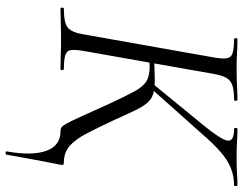

<svg xmlns="http://www.w3.org/2000/svg" viewBox="-110 -554 859 678"><g transform="rotate(90 319.0 -215.5)"><path d="M11.4 0Q7.4 0 7.4 -6Q7.4 -12 11.4 -12Q60.6 -12 77.8 -25.7Q95 -39.4 102 -82.4L184 -545.4Q191.8 -588.6 180.2 -600.8Q168.6 -613 119.2 -613Q115.2 -613 115.2 -619Q115.2 -625 119.2 -625Q141.8 -625 168.2 -623.5Q194.6 -622 224 -622Q257.2 -622 284.9 -623.5Q312.6 -625 332.6 -625Q336.4 -625 336.4 -619Q336.4 -613 332.6 -613Q299.4 -613 281.3 -606.8Q263.2 -600.6 254.7 -584.6Q246.2 -568.6 241.2 -539.6L160 -79.4Q155.2 -50.6 157.6 -36.2Q160 -21.8 176 -16.9Q192 -12 225 -12Q228 -12 228 -6Q228 0 225 0Q202.2 0 175 -1Q147.8 -2 117.4 -2Q86.8 -2 59.4 -1Q32 0 11.4 0ZM290.2 -317 276.2 -326 421.4 -503.2Q474 -567.4 477.1 -590.2Q480.2 -613 436.2 -613Q432.2 -613 432.2 -619Q432.2 -625 436.2 -625Q458.2 -625 481.1 -623.5Q504 -622 538.2 -622Q574.6 -622 595.2 -623.5Q615.8 -625 634.6 -625Q637.6 -625 637.6 -619Q637.6 -613 634.6 -613Q602 -613 573.1 -601.2Q544.2 -589.4 515.6 -564.2Q487 -539 452.4 -498.8ZM445.4 0Q436.6 0 430.7 -3.5Q424.8 -7 416.4 -22.2Q408 -37.4 392.1 -72.5Q376.2 -107.6 347.4 -171.4Q320.2 -230.4 303.2 -261.3Q286.2 -292.2 267.4 -303.6Q248.6 -315 214.6 -315Q204.8 -315 194.7 -314Q184.6 -313 173.6 -312L175.2 -330Q232.8 -333 263.4 -333Q293.4 -333 312.2 -327.4Q331 -321.8 344.3 -305.9Q357.6 -290 371.4 -261.3Q385.2 -232.6 406.2 -185.6Q431.6 -131.6 451.8 -92.7Q472 -53.8 495.2 -33Q518.4 -12.2 553.6 -12Q561.8 -12 562.6 -8.8Q563.4 -5.6 561.4 4.4Q559.2 16.2 555.6 33.4Q552 50.6 545.5 86.4Q539 122.2 526.4 191.4Q526.2 193.8 520.2 193.7Q514.2 193.6 515.2 189.6Q531.2 99.8 513 49.9Q494.8 0 445.4 0Z"/></g></svg>

Font: Cormorant Light
Style: Italic
Weight: 300
Italic angle: -10°
Designer: Christian Thalmann (Catharsis Fonts)
Foundry: Catharsis Fonts
Version: Version 4.000